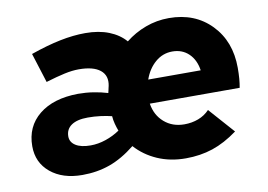

<svg xmlns="http://www.w3.org/2000/svg" viewBox="-63 -620 1016 728"><g transform="rotate(-10 445.0 -256.5)"><path d="M201 5Q125 5 78.5 -33.5Q32 -72 32 -135Q32 -211 87 -255.5Q142 -300 237 -301Q267 -301 296 -296.5Q325 -292 351 -284Q352 -289 353.5 -294.5Q355 -300 356 -306L357 -310Q365 -349 338.5 -370.5Q312 -392 256 -392Q231 -392 201 -385.5Q171 -379 128 -366L92 -480Q155 -502 206.5 -512.5Q258 -523 304 -523Q356 -523 395 -507.5Q434 -492 458 -464Q493 -492 536 -508Q579 -524 626 -524Q726 -524 788.5 -459.5Q851 -395 851 -293Q851 -270 849.5 -251.5Q848 -233 845 -217H499Q506 -172 537.5 -144.5Q569 -117 615 -117Q644 -117 669 -126.5Q694 -136 712 -155L799 -57Q750 -21 702 -5Q654 11 598 11Q538 11 489 -10.5Q440 -32 406 -70Q356 -30 307 -12.5Q258 5 201 5ZM617 -397Q580 -397 551.5 -372.5Q523 -348 509 -308H711Q705 -349 680 -373Q655 -397 617 -397ZM173 -148Q173 -126 193.5 -113Q214 -100 251 -100Q280 -100 309.5 -110Q339 -120 364 -137Q359 -150 355 -165Q351 -180 350 -195Q330 -200 306.5 -203Q283 -206 258 -206Q217 -206 195 -191Q173 -176 173 -148Z"/></g></svg>

Font: Red Hat Text
Style: Bold Italic
Weight: 700
Italic angle: -12°
Designer: Pentagram / MCKL
Foundry: Pentagram / MCKL
Version: Version 1.003; Red Hat Text Bold Italic